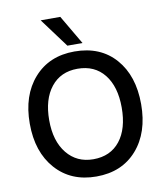

<svg xmlns="http://www.w3.org/2000/svg" viewBox="-95 -965 902 1051"><g transform="rotate(-10 355.5 -439.5)"><path d="M356 8Q215 8 130.5 -87Q46 -182 46 -340Q46 -497 130 -592Q214 -687 355 -687Q499 -687 582 -592.5Q665 -498 665 -340Q665 -182 581.5 -87Q498 8 356 8ZM356 -88Q451 -88 504 -155Q557 -222 557 -340Q557 -457 503.5 -524Q450 -591 355 -591Q261 -591 207.5 -523.5Q154 -456 154 -340Q154 -224 209 -156Q264 -88 356 -88ZM407 -725H323L203 -887H312Z"/></g></svg>

Font: Hind Siliguri Medium
Style: Regular
Weight: 500
Designer: Jyotish Sonowal
Foundry: Indian Type Foundry
Version: Version 1.001;PS 1.0;hotconv 1.0.86;makeotf.lib2.5.63406; tt